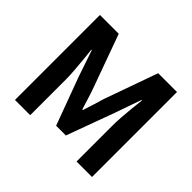

<svg xmlns="http://www.w3.org/2000/svg" viewBox="-165 -962 1184 1184"><g transform="rotate(45 426.5 -370.5)"><path d="M91 0V-741H255L381 -393Q393 -360 404 -323.5Q415 -287 426 -252H431Q443 -287 454 -323.5Q465 -360 475 -393L599 -741H763V0H628V-309Q628 -345 631 -388Q634 -431 638.5 -474.5Q643 -518 647 -552H643L582 -378L468 -67H383L268 -378L209 -552H205Q209 -518 213 -474.5Q217 -431 220.5 -388Q224 -345 224 -309V0Z"/></g></svg>

Font: Farlight84_Sys_V01
Style: Bold
Weight: 700
Designer: Monotype Design Team, Nadine Chahine and Nizar Qandah
Foundry: Monotype Imaging Inc.
Version: Version 2.004;October 31, 2024;FontCreator 14.0.0.2814 64-bi